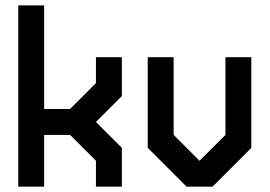

<svg xmlns="http://www.w3.org/2000/svg" viewBox="-20 -704 1017 724"><path d="M48.8 -683.6H146.5V-293H244.1L341.8 -390.6V-488.3H439.5V-341.8L341.8 -244.1L439.5 -146.5V0H341.8V-97.7L244.1 -195.3H146.5V0H48.8Z M830.1 -488.3H927.7V-146.5L781.2 0H683.6L537.1 -146.5V-488.3H634.8V-195.3L732.4 -97.7L830.1 -195.3Z"/></svg>

Font: BabelStone Runic Norn
Style: Regular
Weight: 400
Designer: Andrew West
Foundry: BabelStone
Version: Version 3.002 March 14, 2022